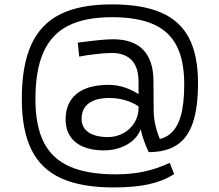

<svg xmlns="http://www.w3.org/2000/svg" viewBox="-20 -664 986 863"><path d="M870 -290.3Q870 -180.9 847 -112.7Q824 -44.6 775.1 -12.4Q726.2 19.8 647.7 19.8L653.2 -33.9Q708 -33.9 742 -60Q776 -86.1 792.1 -141.2Q808.1 -196.4 808.1 -284.9Q808.1 -391.5 774.2 -457.6Q740.4 -523.8 669 -555.2Q597.7 -586.7 483.4 -586.7Q361.7 -586.7 286.3 -548.2Q210.8 -509.6 175 -428.7Q139.2 -347.8 139.2 -217.5Q139.2 -98.6 176.7 -24.5Q214.2 49.6 293.6 84.6Q372.9 119.6 500.5 119.6Q568.8 119.6 626.5 107.4Q684.2 95.2 743.2 67.9L762.7 118.4Q713.3 150.1 648.5 164.3Q583.7 178.5 490.5 178.5Q345.1 178.5 254.5 137.1Q163.9 95.8 121 8.4Q78 -79 78 -219.5Q78 -369.1 120.2 -462.5Q162.4 -555.9 251.1 -600.1Q339.8 -644.3 482.4 -644.3Q619.1 -644.3 704.3 -607.4Q789.4 -570.4 829.7 -492.8Q870 -415.2 870 -290.3ZM648.4 19.8Q602.8 -76.2 602.8 -166.7V-294.2Q602.8 -362.3 571.3 -394.2Q539.8 -426 482.2 -426Q458.9 -426 415.8 -421.4Q372.7 -416.9 335.9 -409.7L329.6 -472.4Q393.1 -480.6 428.7 -484.1Q464.4 -487.5 488.5 -487.5Q577.3 -487.5 623.2 -440.7Q669.2 -393.8 669.7 -301L670.7 -167.7Q671.1 -88.5 714.4 -5.6ZM446.3 12Q393.3 12 354.8 -4.1Q316.3 -20.1 295.7 -51.3Q275 -82.5 275 -127.3Q275 -177.7 297.7 -212.5Q320.3 -247.2 363.4 -265Q406.5 -282.7 467 -282.7Q506 -282.7 543.8 -269.8Q581.5 -256.8 616.9 -231.4L618.4 -174.1Q591.9 -196.9 553.3 -210.3Q514.6 -223.6 471.9 -223.6Q411.4 -223.6 378.8 -199.5Q346.3 -175.3 346.8 -128.1Q347.2 -90 378.4 -68.9Q409.7 -47.9 465.8 -47.9Q501.6 -47.9 533.1 -64.6Q564.7 -81.3 583.7 -111.5Q602.8 -141.7 602.8 -179.4L617.9 -116.9Q617.9 -82.4 595.8 -52.8Q573.6 -23.2 534.3 -5.6Q495 12 446.3 12Z"/></svg>

Font: DavidDev Light
Style: Regular
Weight: 300
Designer: David.dev
Foundry: David.dev
Version: Version 1.001;FEAKit 1.0